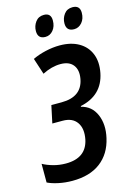

<svg xmlns="http://www.w3.org/2000/svg" viewBox="-142 -975 717 1052"><g transform="rotate(-15 216.5 -449.5)"><path d="M358 -790Q314 -790 314 -834Q314 -863 331 -886Q348 -909 379 -909Q421 -909 421 -867Q421 -833 402.5 -811.5Q384 -790 358 -790ZM195 -790Q152 -790 152 -834Q152 -863 169 -886Q186 -909 217 -909Q257 -909 257 -867Q257 -833 239 -811.5Q221 -790 195 -790ZM134 10Q93 10 55.5 2Q18 -6 -6 -18V-124Q19 -110 53 -100.5Q87 -91 124 -91Q239 -91 260 -190Q272 -250 247 -286Q222 -322 167 -322H108L129 -421H187Q302 -421 320 -518Q329 -567 306.5 -596Q284 -625 235 -625Q185 -625 132 -598L102 -690Q135 -706 176.5 -715.5Q218 -725 257 -725Q321 -725 365 -699.5Q409 -674 427.5 -628Q446 -582 434 -521Q410 -401 284 -374L283 -370Q342 -356 366.5 -299Q391 -242 374 -168Q355 -83 294 -36.5Q233 10 134 10Z"/></g></svg>

Font: Noto Sans ExtraCondensed SemiBold
Style: Italic
Weight: 600
Width: 2
Italic angle: -12°
Designer: Monotype Design Team
Foundry: Monotype Imaging Inc.
Version: Version 2.013; ttfautohint (v1.8.4.7-5d5b)